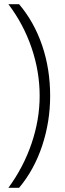

<svg xmlns="http://www.w3.org/2000/svg" viewBox="-20 -765 309 915"><path d="M169 -308Q169 -424 130.5 -537Q92 -650 20 -745H71Q143 -660 181 -548Q219 -436 219 -308Q219 -185 181 -70.5Q143 44 71 130H20Q92 32 130.5 -81.5Q169 -195 169 -308Z"/></svg>

Font: Eudoxus Sans ExtraLight
Style: Regular
Weight: 200
Designer: Stijn de Vries
Foundry: tokotype
Version: Version 2.005